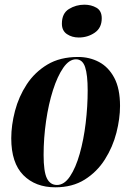

<svg xmlns="http://www.w3.org/2000/svg" viewBox="-20 -789 559 819"><path d="M216 10Q131 10 79.5 -42Q28 -94 28 -199Q28 -255 44 -316Q60 -377 94 -429Q128 -481 182 -513.5Q236 -546 313 -546Q362 -546 402.5 -524.5Q443 -503 467.5 -457Q492 -411 492 -337Q492 -283 476.5 -222.5Q461 -162 427.5 -109Q394 -56 341.5 -23Q289 10 216 10ZM223 0Q254 0 278.5 -36.5Q303 -73 320 -133Q337 -193 345.5 -264Q354 -335 354 -403Q354 -470 343 -503Q332 -536 304 -536Q275 -536 250 -500Q225 -464 206 -404.5Q187 -345 176.5 -272.5Q166 -200 166 -128Q166 -57 180 -28.5Q194 0 223 0ZM316 -629Q287 -629 265.5 -643.5Q244 -658 244 -688Q244 -732 274 -750.5Q304 -769 340 -769Q369 -769 391.5 -756Q414 -743 414 -711Q414 -670 384 -649.5Q354 -629 316 -629Z"/></svg>

Font: Noto Serif Display ExtraCondensed ExtraBold
Style: Italic
Weight: 800
Width: 2
Italic angle: -12°
Designer: Monotype Design Team
Foundry: Monotype Imaging Inc.
Version: Version 2.009